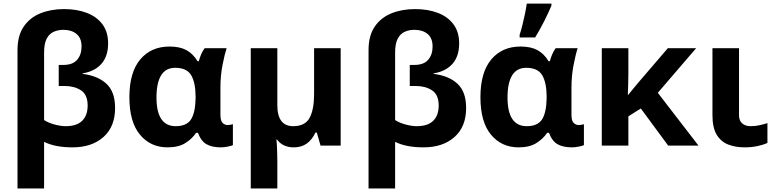

<svg xmlns="http://www.w3.org/2000/svg" viewBox="-20 -816 4342 1076"><path d="M338.9 -765.1Q410.6 -765.1 466.3 -743.9Q522 -722.7 554 -679.9Q585.9 -637.2 585.9 -573.2Q585.9 -501 548.6 -458.5Q511.2 -416 442.9 -404.8V-401.9Q527.8 -391.6 576.4 -346.7Q625 -301.8 625 -210.9Q625 -106 559.8 -48.1Q494.6 9.8 386.2 9.8Q288.6 9.8 227.1 -21V240.2H78.1V-535.2Q78.1 -615.7 112.5 -666.5Q147 -717.3 206.1 -741.2Q265.1 -765.1 338.9 -765.1ZM335 -648.9Q305.7 -648.9 281 -637.9Q256.3 -627 241.7 -599.4Q227.1 -571.8 227.1 -521V-143.1Q251.5 -127.4 285.9 -118.2Q320.3 -108.9 348.1 -108.9Q410.6 -108.9 440.9 -139.4Q471.2 -169.9 471.2 -224.1Q471.2 -285.6 433.8 -309.8Q396.5 -334 344.2 -334H309.1V-452.1H335Q387.2 -452.1 412.1 -480.7Q437 -509.3 437 -555.2Q437 -602.5 408.9 -625.7Q380.9 -648.9 335 -648.9Z M918.9 9.8Q823.2 9.8 764.2 -61.5Q705.1 -132.8 705.1 -271Q705.1 -410.6 765.9 -482.9Q826.7 -555.2 930.2 -555.2Q988.3 -555.2 1025.4 -534.7Q1062.5 -514.2 1086.9 -473.1H1094.2Q1098.6 -490.2 1106.9 -510.5Q1115.2 -530.8 1127 -545.9H1250Q1239.3 -513.7 1227.3 -452.9Q1215.3 -392.1 1215.3 -325.2V-172.9Q1215.3 -139.2 1227.5 -127.2Q1239.7 -115.2 1256.3 -115.2Q1263.2 -115.2 1272.5 -116.9Q1281.7 -118.7 1285.2 -120.1V-2.9Q1277.8 1.5 1256.3 5.6Q1234.9 9.8 1218.3 9.8Q1168 9.8 1137.2 -7.8Q1106.4 -25.4 1089.4 -71.8H1079.1Q1056.6 -38.1 1018.6 -14.2Q980.5 9.8 918.9 9.8ZM964.4 -108.9Q1025.9 -108.9 1050.3 -146.7Q1074.7 -184.6 1076.2 -266.1V-272Q1076.2 -351.6 1051.8 -393.8Q1027.3 -436 961.9 -436Q908.7 -436 882.8 -393.6Q856.9 -351.1 856.9 -270Q856.9 -108.9 964.4 -108.9Z M1889.2 -545.9V0H1776.4L1755.4 -73.2H1748Q1728 -31.7 1698.5 -11Q1668.9 9.8 1626 9.8Q1564.9 9.8 1532.2 -34.2H1529.3Q1530.8 -23.9 1531.7 -2.7Q1532.7 18.6 1533.4 42.2Q1534.2 65.9 1534.2 84V240.2H1385.3V-545.9H1534.2V-227.1Q1534.2 -108.9 1623 -108.9Q1689.9 -108.9 1715.1 -155.5Q1740.2 -202.1 1740.2 -289.1V-545.9Z M2306.2 -765.1Q2377.9 -765.1 2433.6 -743.9Q2489.3 -722.7 2521.2 -679.9Q2553.2 -637.2 2553.2 -573.2Q2553.2 -501 2515.9 -458.5Q2478.5 -416 2410.2 -404.8V-401.9Q2495.1 -391.6 2543.7 -346.7Q2592.3 -301.8 2592.3 -210.9Q2592.3 -106 2527.1 -48.1Q2461.9 9.8 2353.5 9.8Q2255.9 9.8 2194.3 -21V240.2H2045.4V-535.2Q2045.4 -615.7 2079.8 -666.5Q2114.3 -717.3 2173.3 -741.2Q2232.4 -765.1 2306.2 -765.1ZM2302.2 -648.9Q2272.9 -648.9 2248.3 -637.9Q2223.6 -627 2209 -599.4Q2194.3 -571.8 2194.3 -521V-143.1Q2218.8 -127.4 2253.2 -118.2Q2287.6 -108.9 2315.4 -108.9Q2377.9 -108.9 2408.2 -139.4Q2438.5 -169.9 2438.5 -224.1Q2438.5 -285.6 2401.1 -309.8Q2363.8 -334 2311.5 -334H2276.4V-452.1H2302.2Q2354.5 -452.1 2379.4 -480.7Q2404.3 -509.3 2404.3 -555.2Q2404.3 -602.5 2376.2 -625.7Q2348.1 -648.9 2302.2 -648.9Z M2886.2 9.8Q2790.5 9.8 2731.4 -61.5Q2672.4 -132.8 2672.4 -271Q2672.4 -410.6 2733.2 -482.9Q2793.9 -555.2 2897.5 -555.2Q2955.6 -555.2 2992.7 -534.7Q3029.8 -514.2 3054.2 -473.1H3061.5Q3065.9 -490.2 3074.2 -510.5Q3082.5 -530.8 3094.2 -545.9H3217.3Q3206.5 -513.7 3194.6 -452.9Q3182.6 -392.1 3182.6 -325.2V-172.9Q3182.6 -139.2 3194.8 -127.2Q3207 -115.2 3223.6 -115.2Q3230.5 -115.2 3239.7 -116.9Q3249 -118.7 3252.4 -120.1V-2.9Q3245.1 1.5 3223.6 5.6Q3202.1 9.8 3185.5 9.8Q3135.3 9.8 3104.5 -7.8Q3073.7 -25.4 3056.6 -71.8H3046.4Q3023.9 -38.1 2985.8 -14.2Q2947.8 9.8 2886.2 9.8ZM2931.6 -108.9Q2993.2 -108.9 3017.6 -146.7Q3042 -184.6 3043.5 -266.1V-272Q3043.5 -351.6 3019 -393.8Q2994.6 -436 2929.2 -436Q2876 -436 2850.1 -393.6Q2824.2 -351.1 2824.2 -270Q2824.2 -108.9 2931.6 -108.9ZM2892.1 -606V-621.1Q2899.9 -644.5 2907.7 -675.8Q2915.5 -707 2922.1 -738.8Q2928.7 -770.5 2932.1 -795.9H3070.3V-784.2Q3053.7 -745.1 3030.8 -699.2Q3007.8 -653.3 2979 -606Z M3881.3 -545.9 3666.5 -295.9 3894.5 0H3724.6L3571.3 -208L3501.5 -164.1V0H3352.5V-545.9H3501.5V-402.8Q3501 -373 3500.5 -343.3Q3500 -313.5 3498.5 -284.2H3500.5Q3517.6 -305.2 3534.4 -325.7Q3551.3 -346.2 3569.3 -367.2L3722.7 -545.9Z M4121.6 -545.9V-170.9Q4121.6 -139.6 4139.4 -124.3Q4157.2 -108.9 4186.5 -108.9Q4211.4 -108.9 4234.4 -113.8Q4257.3 -118.7 4280.8 -126V-15.1Q4258.3 -4.4 4224.9 2.7Q4191.4 9.8 4152.3 9.8Q4101.6 9.8 4060.8 -6.1Q4020 -22 3996.3 -61.3Q3972.7 -100.6 3972.7 -170.9V-545.9Z"/></svg>

Font: Open Sans
Style: Bold
Weight: 700
Designer: Monotype Design Team
Foundry: Monotype Imaging Inc.
Version: Version 3.000; ttfautohint (v1.8.4)